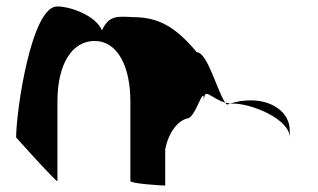

<svg xmlns="http://www.w3.org/2000/svg" viewBox="-20 -575 984 595"><path d="M30 -149C30 -149 158 -6 158 -14V-261C158 -376 203 -448 273 -448C344 -448 384 -370 384 -261V-14C384 -6 481 0 492 0V-112C502 -164 530 -200 560 -208C587 -208 612 -320 612 -261C612 -309 634 -269 678 -257C654 -290 623 -413 590 -413C522 -494 470 -522 390 -522C341 -525 317 -526 296 -481C277 -526 200 -555 157 -555C77 -555 30 -230 30 -149ZM678 -257C680 -254 682 -252 684 -251L693 -254ZM693 -254H702C762 -254 878 -205 878 -149V-170C878 -228 822 -264 758 -264C737 -264 714 -261 693 -254Z"/></svg>

Font: Ampere
Style: SCSuCnd
Weight: 400
Version: Version 1